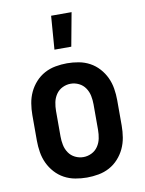

<svg xmlns="http://www.w3.org/2000/svg" viewBox="-86 -818 672 887"><g transform="rotate(-10 250.0 -374.5)"><path d="M204 -600 216 -757H312L283 -600ZM250 8Q223 8 195.5 3Q168 -2 144 -15Q120 -28 101.5 -48.5Q83 -69 71.5 -93.5Q60 -118 55.5 -145.5Q51 -173 51 -200V-320Q51 -347 55.5 -374.5Q60 -402 71.5 -426.5Q83 -451 101.5 -471.5Q120 -492 144 -505Q168 -518 195.5 -523Q223 -528 250 -528Q277 -528 304.5 -523Q332 -518 356 -505Q380 -492 398.5 -471.5Q417 -451 428.5 -426.5Q440 -402 444.5 -374.5Q449 -347 449 -320V-200Q449 -173 444.5 -145.5Q440 -118 428.5 -93.5Q417 -69 398.5 -48.5Q380 -28 356 -15Q332 -2 304.5 3Q277 8 250 8ZM250 -88Q270 -88 288.5 -97Q307 -106 318.5 -123Q330 -140 334 -160Q338 -180 338 -200V-320Q338 -340 334 -360Q330 -380 318.5 -397Q307 -414 288.5 -423Q270 -432 250 -432Q230 -432 211.5 -423Q193 -414 181.5 -397Q170 -380 166 -360Q162 -340 162 -320V-200Q162 -180 166 -160Q170 -140 181.5 -123Q193 -106 211.5 -97Q230 -88 250 -88Z"/></g></svg>

Font: Iosevka Algr
Style: Bold
Weight: 700
Monospace: yes
Designer: Belleve Invis
Foundry: Belleve Invis
Version: Version 26.0.2; ttfautohint (v1.8.3)